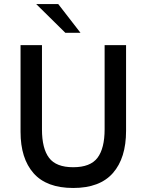

<svg xmlns="http://www.w3.org/2000/svg" viewBox="-20 -911 717 940"><path d="M299.8 -750.5 157.2 -891.1H265.1L374 -750.5ZM80.6 -265.6V-689.9H185.5V-277.3Q185.5 -184.1 220.2 -138.2Q254.9 -92.3 338.4 -92.3Q422.4 -92.3 457.3 -138.4Q492.2 -184.6 492.2 -278.3V-689.9H597.2V-270.5Q597.2 -137.2 533 -64Q468.8 9.3 338.4 9.3Q208 9.3 144.3 -63Q80.6 -135.3 80.6 -265.6Z"/></svg>

Font: HK Grotesk SemiBold Legacy
Style: Regular
Weight: 600
Designer: Alfredo Marco Pradil
Foundry: Hanken Design Co.
Version: Version 2.022;PS 002.022;hotconv 1.0.88;makeotf.lib2.5.64775